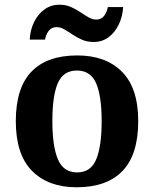

<svg xmlns="http://www.w3.org/2000/svg" viewBox="-20 -784 653 814"><path d="M304.6 10Q185 10 116 -59.3Q47 -128.7 47 -270.3Q47 -411 113.1 -480Q179.2 -549 308 -549Q428 -549 497 -480Q566 -411 566 -270.3Q566 -128.7 499.5 -59.3Q433 10 304.6 10ZM307 -53Q365 -53 388 -108.5Q411 -164 411 -270.5Q411 -377 387.5 -431Q364 -485 306 -485Q248 -485 225 -431.2Q202 -377.5 202 -270Q202 -164 225.5 -108.5Q249 -53 307 -53ZM377 -606Q350 -606 328 -615.5Q306 -625 287.5 -637.5Q269 -650 252.5 -659.5Q236 -669 220 -669Q198 -669 186 -652.5Q174 -636 171 -616H106Q108 -657 124.5 -690.5Q141 -724 168.5 -744Q196 -764 232 -764Q259 -764 280.5 -754.5Q302 -745 320.5 -732.5Q339 -720 355.5 -710.5Q372 -701 388 -701Q410 -701 422 -717.5Q434 -734 437 -754H502Q500 -714 483.5 -680Q467 -646 440 -626Q413 -606 377 -606Z"/></svg>

Font: Noto Serif Test
Style: Regular
Weight: 400
Version: Version 1.000